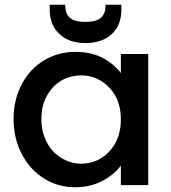

<svg xmlns="http://www.w3.org/2000/svg" viewBox="-20 -778 718 807"><path d="M37 -278C37 -278 37 -278 37 -278C37 -223 49 -173 72 -130C95 -86 126 -52 165 -28C204 -3 248 9 295 9C295 9 295 9 295 9C338 9 376 0 409 -17C442 -34 469 -56 488 -82C488 -82 488 0 488 0C488 0 603 0 603 0C603 0 603 -551 603 -551C603 -551 488 -551 488 -551C488 -551 488 -471 488 -471C488 -471 488 -471 488 -471C469 -496 443 -518 411 -535C378 -552 340 -560 297 -560C297 -560 297 -560 297 -560C249 -560 205 -548 166 -525C126 -501 95 -468 72 -425C49 -382 37 -333 37 -278ZM488 -276C488 -276 488 -276 488 -276C488 -238 480 -205 465 -177C449 -148 428 -127 403 -112C378 -97 350 -90 321 -90C321 -90 321 -90 321 -90C292 -90 265 -98 240 -113C214 -128 193 -149 178 -178C162 -207 154 -240 154 -278C154 -278 154 -278 154 -278C154 -316 162 -349 178 -377C193 -404 214 -425 239 -440C264 -454 292 -461 321 -461C321 -461 321 -461 321 -461C350 -461 378 -454 403 -439C428 -424 449 -403 465 -375C480 -347 488 -314 488 -276ZM490 -736C490 -736 490 -758 490 -758C490 -758 424 -758 424 -758C424 -758 424 -758 424 -758C424 -734 418 -716 405 -704C392 -692 370 -686 339 -686C339 -686 339 -686 339 -686C308 -686 286 -692 273 -704C260 -716 254 -734 254 -758C254 -758 189 -758 189 -758C189 -758 189 -737 189 -737C189 -737 189 -737 189 -737C189 -695 202 -661 229 -636C256 -610 292 -597 339 -597C339 -597 339 -597 339 -597C386 -597 423 -610 450 -635C477 -660 490 -694 490 -736Z"/></svg>

Font: Girnar Poppins
Style: Medium
Weight: 500
Designer: Ninad Kale (Devanagari), Jonny Pinhorn (Latin)
Foundry: Indian Type Foundry
Version: ""